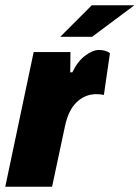

<svg xmlns="http://www.w3.org/2000/svg" viewBox="-32 -710 531 730"><path d="M96 -512H236L235 -435H243Q263 -477 292 -498.5Q321 -520 344 -520Q370 -520 386 -508L363 -349Q351 -352 332 -352Q290 -351 259 -321Q228 -291 215 -230L166 0H-12ZM317 -690H479L318 -570H197Z"/></svg>

Font: Decalotype Black Italic
Style: Regular
Weight: 900
Italic angle: -12°
Designer: Alfredo Marco Pradil
Foundry: Alfredo Marco Pradil
Version: Version 1.0